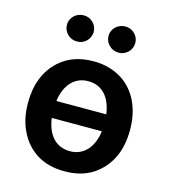

<svg xmlns="http://www.w3.org/2000/svg" viewBox="-114 -850 837 950"><g transform="rotate(15 304.5 -375.0)"><path d="M304 10.7Q221.6 10.7 163.7 -24.9Q106.2 -60.4 74.9 -123.2Q42.6 -186.4 42.6 -270.6Q42.6 -412.3 129.6 -491.1Q197.4 -552.6 304 -552.6Q345.9 -552.6 381.4 -542.8Q416.9 -533 445.7 -515.4Q474.4 -497.9 496.4 -473.2Q518.5 -448.5 533.4 -418.7Q565.3 -355.1 565.3 -270.6Q565.3 -182.9 532.7 -120.7Q500 -58.9 443 -24.1Q386 10.7 304 10.7ZM304.7 -92.3Q332 -92.3 353.9 -102.3Q375.7 -112.2 391.9 -130.1Q408 -148.1 418.1 -173.1Q428.3 -198.2 432.2 -228.3H175.8Q179.7 -198.5 189.5 -173.7Q199.2 -148.8 215.2 -130.7Q231.2 -112.6 253.4 -102.5Q275.6 -92.3 304.7 -92.3ZM431.8 -315Q427.9 -343.8 418.3 -368.6Q408.7 -393.5 393.1 -411.6Q377.5 -429.7 355.5 -440.2Q333.5 -450.6 304.7 -450.6Q276.6 -450.6 254.6 -440.7Q232.6 -430.8 216.4 -412.6Q200.3 -394.5 190.2 -369.7Q180 -344.8 176.1 -315ZM197.8 -625.7Q168.7 -625.7 148.8 -645.6Q128.9 -666.2 128.9 -692.5Q128.9 -707.7 134.6 -720Q140.3 -732.2 149.9 -741.1Q159.4 -750 171.9 -754.8Q184.3 -759.6 197.8 -759.6Q226.6 -759.6 246.1 -740.1Q266 -720.9 266 -692.5Q266 -679.7 261 -667.6Q256 -655.5 247.2 -646.3Q238.3 -637.1 225.7 -631.4Q213.1 -625.7 197.8 -625.7ZM410.9 -625.7Q381.7 -625.7 361.9 -645.6Q342 -666.2 342 -692.5Q342 -707.7 347.7 -720Q353.3 -732.2 362.9 -741.1Q372.5 -750 384.9 -754.8Q397.4 -759.6 410.9 -759.6Q439.6 -759.6 459.2 -740.1Q479 -720.9 479 -692.5Q479 -679.7 474.1 -667.6Q469.1 -655.5 460.2 -646.3Q451.3 -637.1 438.7 -631.4Q426.1 -625.7 410.9 -625.7Z"/></g></svg>

Font: Linik Sans SemiBold
Style: Regular
Weight: 600
Designer: Fonts by Rasmus Andersson / Changes by Cristiano Sobral with parts from Marc Monis
Foundry: rsms
Version: Version 3.020; ttfautohint (v1.6)